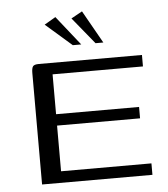

<svg xmlns="http://www.w3.org/2000/svg" viewBox="-49 -690 643 734"><g transform="rotate(-5 272.5 -323.0)"><path d="M83 0V-427.9Q83 -446.1 88 -453.1Q93 -460 110.3 -460H506.5V-416H159.7V-263H478.2V-219.3H159.7V-44H506.5V0ZM246.5 -520.3 146.1 -607.8 189.3 -633.1 278.8 -520.3ZM333.7 -520.3 250.2 -622.5 292.6 -646 363.6 -520.3Z"/></g></svg>

Font: Genos Thin
Style: Regular
Weight: 100
Designer: Robert E. Leuschke
Foundry: Robert E. Leuschke
Version: Version 1.010